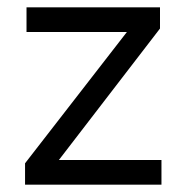

<svg xmlns="http://www.w3.org/2000/svg" viewBox="-20 -505 510 525"><path d="M48.5 0V-58.5L327 -417.5H52.5V-485H417.5V-427L141 -67.5H421.5V0Z"/></svg>

Font: Geologica ExtraLight
Style: Regular
Weight: 200
Designer: Sindre Bremnes, Frode Helland
Foundry: Monokrom Skriftforlag AS
Version: Version 1.010; ttfautohint (v1.8.4.7-5d5b);gftools[0.9.28]